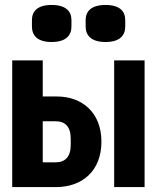

<svg xmlns="http://www.w3.org/2000/svg" viewBox="-20 -762 640 782"><path d="M29.8 0H208.1C313.9 0 393.1 -65 393.1 -185C393.1 -304 313.9 -369 212 -369H154.1V-516H29.8ZM110.1 -654.1C110.1 -619 131 -590.9 190 -590.9C250 -590.9 271 -619 271 -654.1V-680C271 -714.8 250 -741.8 190 -741.8C131 -741.8 110.1 -714.8 110.1 -680ZM154.1 -100.9V-268.1H207C245 -268.1 268.1 -246.1 268.1 -197.1V-171.9C268.1 -122.9 245 -100.9 207 -100.9ZM328.8 -654.1C328.8 -619 350.1 -590.9 410.2 -590.9C469.1 -590.9 490.1 -619 490.1 -654.1V-680C490.1 -714.8 469.1 -741.8 410.2 -741.8C350.1 -741.8 328.8 -714.8 328.8 -680ZM445 0H568.9V-516H445Z"/></svg>

Font: Margiela Mono Bold
Style: Regular
Weight: 700
Designer: Mike Abbink, Paul van der Laan, Pieter van Rosmalen
Foundry: Bold Monday
Version: Version 2.003 2021